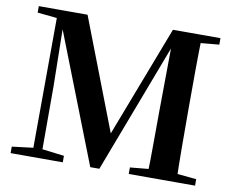

<svg xmlns="http://www.w3.org/2000/svg" viewBox="-80 -845 1161 950"><g transform="rotate(10 500.5 -370.5)"><path d="M29.7 0V-32.6L149.4 -47.3H171.7L291.8 -32.6V0ZM40.8 -707.9V-740.5H191.8V-694.2H178.2ZM135.7 0 138.9 -740.5H175.2L181.5 -360V0ZM429.9 0 157 -698.4H150.5V-740.5H285.7L513.7 -148.8H487.8L494.5 -165.6L714.7 -740.5H766.2V-698.4H740.7L728.5 -666.6L475.5 0ZM623.2 0V-32.6L775.8 -47.3H801.8L956.3 -32.6V0ZM714.8 0Q717.5 -86.6 717.5 -170.8Q717.5 -255 718.2 -326.5L722.2 -740.5H862.1Q859.7 -654.9 859.2 -568.1Q858.7 -481.3 858.7 -393.6V-346.1Q858.7 -258.5 859.2 -171.8Q859.7 -85.2 862.1 0ZM787.7 -694.2V-740.5H953.5V-707.9L802.5 -694.2Z"/></g></svg>

Font: Noto Serif TC
Style: Regular
Weight: 200
Designer: Ryoko NISHIZUKA 西塚涼子 (kana & ideographs); Frank Grießhammer (Latin, Greek & Cyrillic); Wenlong ZHANG 张文龙 (bopomofo); San
Foundry: Adobe
Version: Version 2.001;hotconv 1.1.0;makeotfexe 2.6.0